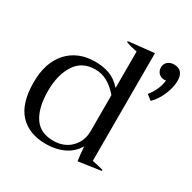

<svg xmlns="http://www.w3.org/2000/svg" viewBox="-159 -865 1031 1033"><g transform="rotate(30 357.0 -348.5)"><path d="M30 -246Q30 -368 93 -437.5Q156 -507 264 -507Q310 -507 350.5 -493Q391 -479 427 -439V-665Q385 -673 358 -683V-690L517 -707V-38Q557 -30 586 -22V-15L447 5Q442 -27 438 -83Q412 -37 363 -13.5Q314 10 252 10Q147 10 88.5 -52.5Q30 -115 30 -246ZM593 -498Q612 -520 625.5 -549.5Q639 -579 642 -609L632 -608Q611 -608 597 -621.5Q583 -635 583 -657Q583 -680 599 -693Q615 -706 637 -706Q668 -706 682.5 -688Q697 -670 697 -640Q697 -598 676.5 -550Q656 -502 625 -473ZM427 -171V-394Q362 -471 285 -471Q201 -471 160.5 -406.5Q120 -342 120 -245Q120 -141 158 -83Q196 -25 277 -25Q344 -25 385.5 -66.5Q427 -108 427 -171Z"/></g></svg>

Font: Trirong
Style: Regular
Weight: 400
Designer: Katatrad Team
Foundry: CadsonDemak
Version: Version 1.001